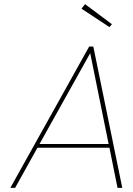

<svg xmlns="http://www.w3.org/2000/svg" viewBox="-20 -908 641 928"><path d="M509 -194H161L53 0H30L411 -683H431L571 0H548ZM505 -212 416 -651 171 -212ZM374 -866 391 -888 521 -791 509 -777Z"/></svg>

Font: Fz Poppins Thin
Style: Italic
Weight: 100
Italic angle: -10°
Designer: Ninad Kale (Devanagari), Jonny Pinhorn (Latin)
Foundry: Indian Type Foundry
Version: Vit hóa bi Vntype.Com & FontZin.Com